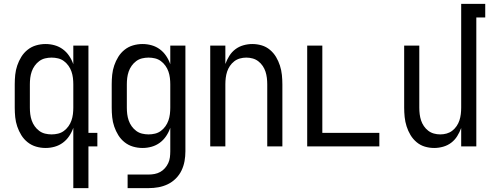

<svg xmlns="http://www.w3.org/2000/svg" viewBox="-20 -755 2540 990"><path d="M246 -62Q263 -62 279.5 -66Q296 -70 309.5 -80Q323 -90 333 -104Q343 -118 348.5 -134Q354 -150 356 -166.5Q358 -183 358 -200V-320Q358 -337 356 -353.5Q354 -370 348.5 -386Q343 -402 333 -416Q323 -430 309.5 -440Q296 -450 279.5 -454Q263 -458 246 -458Q229 -458 212.5 -454Q196 -450 182.5 -440Q169 -430 159 -416Q149 -402 143.5 -386Q138 -370 136 -353.5Q134 -337 134 -320V-200Q134 -183 136 -166.5Q138 -150 143.5 -134Q149 -118 159 -104Q169 -90 182.5 -80Q196 -70 212.5 -66Q229 -62 246 -62ZM358 215V-96Q350 -73 336.5 -53Q323 -33 304 -19Q285 -5 262 1.5Q239 8 215 8Q190 8 166 1Q142 -6 122.5 -21.5Q103 -37 90 -58Q77 -79 69 -102.5Q61 -126 58.5 -150.5Q56 -175 56 -200V-320Q56 -345 58.5 -369.5Q61 -394 69 -417.5Q77 -441 90 -462Q103 -483 122.5 -498.5Q142 -514 166 -521Q190 -528 215 -528Q239 -528 262 -521.5Q285 -515 304 -501Q323 -487 336.5 -467Q350 -447 358 -424V-520H436V-70H482V0H436V215Z M638 215V145H746Q762 145 777.5 142Q793 139 806.5 131.5Q820 124 830.5 112Q841 100 847.5 86Q854 72 856 56.5Q858 41 858 25V-96Q850 -73 836.5 -53Q823 -33 804 -19Q785 -5 762 1.5Q739 8 715 8Q690 8 666 1Q642 -6 622.5 -21.5Q603 -37 590 -58Q577 -79 569 -102.5Q561 -126 558.5 -150.5Q556 -175 556 -200V-320Q556 -345 558.5 -369.5Q561 -394 569 -417.5Q577 -441 590 -462Q603 -483 622.5 -498.5Q642 -514 666 -521Q690 -528 715 -528Q739 -528 762 -521.5Q785 -515 804 -501Q823 -487 836.5 -467Q850 -447 858 -424V-520H936V25Q936 51 931.5 76Q927 101 916 124Q905 147 886.5 165.5Q868 184 845 195Q822 206 797 210.5Q772 215 746 215ZM746 -62Q763 -62 779.5 -66Q796 -70 809.5 -80Q823 -90 833 -104Q843 -118 848.5 -134Q854 -150 856 -166.5Q858 -183 858 -200V-320Q858 -337 856 -353.5Q854 -370 848.5 -386Q843 -402 833 -416Q823 -430 809.5 -440Q796 -450 779.5 -454Q763 -458 746 -458Q729 -458 712.5 -454Q696 -450 682.5 -440Q669 -430 659 -416Q649 -402 643.5 -386Q638 -370 636 -353.5Q634 -337 634 -320V-200Q634 -183 636 -166.5Q638 -150 643.5 -134Q649 -118 659 -104Q669 -90 682.5 -80Q696 -70 712.5 -66Q729 -62 746 -62Z M1064 0V-520H1142V-425Q1150 -447 1162.5 -467Q1175 -487 1193.5 -501Q1212 -515 1235 -521.5Q1258 -528 1281 -528Q1306 -528 1329.5 -521Q1353 -514 1372 -498Q1391 -482 1403.5 -461Q1416 -440 1423.5 -416.5Q1431 -393 1433.5 -368.5Q1436 -344 1436 -320V0H1358V-320Q1358 -337 1356 -353.5Q1354 -370 1349 -385.5Q1344 -401 1334.5 -415Q1325 -429 1312 -439Q1299 -449 1283 -453.5Q1267 -458 1250 -458Q1233 -458 1217 -453.5Q1201 -449 1188 -439Q1175 -429 1165.5 -415Q1156 -401 1151 -385.5Q1146 -370 1144 -353.5Q1142 -337 1142 -320V0Z M1564 0V-520H1642V-70H1936V0Z M2219 8Q2194 8 2170.5 1Q2147 -6 2128 -22Q2109 -38 2096.5 -59Q2084 -80 2076.5 -103.5Q2069 -127 2066.5 -151.5Q2064 -176 2064 -200V-520H2142V-200Q2142 -183 2144 -166.5Q2146 -150 2151 -134.5Q2156 -119 2165.5 -105Q2175 -91 2188 -81Q2201 -71 2217 -66.5Q2233 -62 2250 -62Q2267 -62 2283 -66.5Q2299 -71 2312 -81Q2325 -91 2334.5 -105Q2344 -119 2349 -134.5Q2354 -150 2356 -166.5Q2358 -183 2358 -200V-735H2482V-665H2436V0H2358V-95Q2350 -73 2337.5 -53Q2325 -33 2306.5 -19Q2288 -5 2265 1.5Q2242 8 2219 8Z"/></svg>

Font: Iosevka
Style: Regular
Weight: 400
Monospace: yes
Designer: Belleve Invis
Foundry: Belleve Invis
Version: Version 33.2.3; ttfautohint (v1.8.4)